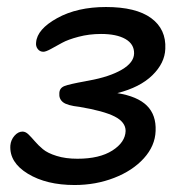

<svg xmlns="http://www.w3.org/2000/svg" viewBox="-20 -506 540 553"><path d="M194.8 26.9Q113.8 26.9 60.3 -5.6Q6.8 -38.1 9.8 -86.9Q11.2 -103 21.7 -115Q32.2 -127 44.9 -127Q53.7 -127 62 -118.9Q70.3 -110.8 80.1 -99.4Q89.8 -87.9 103.5 -76.4Q117.2 -64.9 143.1 -56.9Q168.9 -48.8 203.1 -48.8Q266.6 -48.8 303.7 -72.5Q340.8 -96.2 341.8 -128.9Q341.8 -154.3 310.3 -170.4Q278.8 -186.5 209 -198.2Q173.3 -202.1 161.4 -211.7Q149.4 -221.2 150.9 -237.8Q151.4 -252.4 165.5 -258.1Q179.7 -263.7 226.1 -272Q228 -272.5 229.2 -272.7Q230.5 -272.9 232.4 -273.2Q234.4 -273.4 235.8 -273.9Q295.4 -284.7 330.6 -305.2Q365.7 -325.7 366.2 -352.1Q366.7 -378.9 341.3 -393.6Q315.9 -408.2 271 -408.2Q236.8 -408.2 206.3 -400.1Q175.8 -392.1 158.7 -382.6Q141.6 -373 126.7 -365Q111.8 -356.9 105 -356.9Q94.7 -356.9 88.6 -365Q82.5 -373 84 -383.8Q86.9 -421.9 144.8 -453.9Q202.6 -485.8 285.2 -485.8Q371.6 -485.8 415.3 -453.9Q459 -421.9 456.1 -365.2Q454.6 -324.2 418.9 -289.3Q383.3 -254.4 317.9 -237.8Q376 -228.5 403.1 -201.7Q430.2 -174.8 428.2 -128.9Q426.8 -85.9 394.3 -50Q361.8 -14.2 308.8 6.3Q255.9 26.9 194.8 26.9Z"/></svg>

Font: Shantell Sans Bouncy
Style: Italic
Weight: 400
Italic angle: -11.31°
Designer: Stephen Nixon, Anya Danilova, Shantell Martin
Foundry: Arrow Type
Version: Version 1.006;[9816181b4]